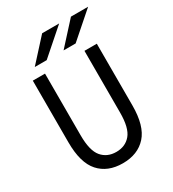

<svg xmlns="http://www.w3.org/2000/svg" viewBox="-220 -1041 1055 1172"><g transform="rotate(-30 308.0 -455.0)"><path d="M71 -265V-700H157V-265Q157 -157 194.5 -112.5Q232 -68 296 -68Q360 -68 397.5 -112.5Q435 -157 435 -265V-700H522V-265Q522 -121 462 -54.5Q402 12 296 12Q190 12 130.5 -54.5Q71 -121 71 -265ZM123 -766 265 -922H385L207 -766ZM326 -766 468 -922H589L411 -766Z"/></g></svg>

Font: Overpass Mono
Style: Regular
Weight: 400
Monospace: yes
Designer: Delve Withrington, Dave Bailey
Foundry: Delve Fonts
Version: Version 1.000;DELV;Overpass